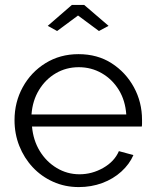

<svg xmlns="http://www.w3.org/2000/svg" viewBox="-20 -750 627 780"><path d="M300 10Q244 10 196 -11.5Q148 -33 113 -70.5Q78 -108 58.5 -157Q39 -206 39 -262Q39 -335 72.5 -396Q106 -457 165 -493.5Q224 -530 299 -530Q376 -530 433.5 -493Q491 -456 524 -395.5Q557 -335 557 -263Q557 -255 557 -247.5Q557 -240 556 -236H110Q115 -180 141.5 -136.5Q168 -93 210.5 -67.5Q253 -42 303 -42Q354 -42 399.5 -68Q445 -94 463 -136L522 -120Q506 -83 473 -53Q440 -23 395.5 -6.5Q351 10 300 10ZM108 -285H493Q489 -342 462.5 -385Q436 -428 393.5 -452.5Q351 -477 300 -477Q249 -477 207 -452.5Q165 -428 138.5 -384.5Q112 -341 108 -285ZM174 -645 272 -730H322L421 -645L382 -624L297 -687L212 -624Z"/></svg>

Font: Raleway Thin
Style: Regular
Weight: 400
Version: Version 4.026